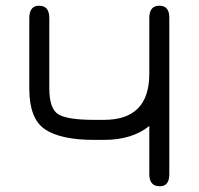

<svg xmlns="http://www.w3.org/2000/svg" viewBox="-20 -648 698 675"><path d="M345.7 -226.6Q504.9 -226.6 504.9 -388.7V-585Q504.9 -627.9 540 -627.9Q575.2 -627.9 575.2 -586.9V-35.2Q575.2 6.8 542 6.8Q504.9 6.8 504.9 -35.2V-205.1Q444.3 -156.2 345.7 -156.2H311.5Q193.4 -156.2 138.2 -193.4Q83 -230.5 83 -335.9V-584Q83 -627.9 117.2 -627.9Q153.3 -627.9 153.3 -585V-337.9Q153.3 -265.6 185.1 -246.1Q216.8 -226.6 311.5 -226.6Z"/></svg>

Font: Jura
Style: DemiBold
Weight: 600
Version: Version 2.4